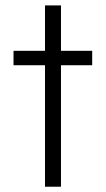

<svg xmlns="http://www.w3.org/2000/svg" viewBox="-20 -707 401 727"><path d="M150.4 -460H31.2V-514.6H150.4V-686.5H210.9V-514.6H329.1V-460H210.9V0H150.4Z"/></svg>

Font: Reddit Sans Chocolate Light
Style: Regular
Weight: 300
Designer: Stephen Hutchings
Foundry: Reddit
Version: Version 1.013